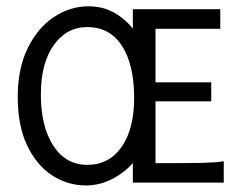

<svg xmlns="http://www.w3.org/2000/svg" viewBox="-20 -563 754 592"><path d="M245.1 8.8Q188 8.8 140.1 -22.7Q92.3 -54.2 63.5 -115Q34.7 -175.8 34.7 -263.7Q34.7 -351.6 65.2 -414.1Q95.7 -476.6 145.5 -510Q195.3 -543.5 252.4 -543.5Q297.4 -543.5 331.5 -524.2Q365.7 -504.9 389.6 -474.6V-534.7H659.2V-474.1H459.5V-309.1H631.3V-250.5H459.5V-60.1H519.5Q573.7 -60.1 610.8 -61Q647.9 -62 669.9 -65.9V0H389.6V-60.1Q361.3 -28.8 323.7 -10Q286.1 8.8 245.1 8.8ZM249 -54.7Q315.9 -54.7 354.7 -109.6Q393.6 -164.6 393.6 -261.7Q393.6 -363.3 356.2 -421.4Q318.8 -479.5 249 -479.5Q185.1 -479.5 145.5 -423.6Q106 -367.7 106 -272.5Q106 -172.4 144.5 -113.5Q183.1 -54.7 249 -54.7Z"/></svg>

Font: Harmattan
Style: Regular
Weight: 400
Designer: George W. Nuss III and SIL International
Foundry: SIL International
Version: Version 4.000